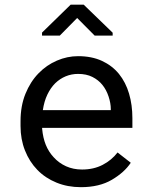

<svg xmlns="http://www.w3.org/2000/svg" viewBox="-20 -773 640 803"><path d="M318.4 9.8Q395.5 9.8 448 -21.2Q500.5 -52.2 526.9 -92.3L471.7 -135.3Q446.8 -103 409.2 -83.5Q371.6 -64 323.2 -64Q286.6 -64 256.3 -77.6Q226.1 -91.3 204.6 -115.2Q183.6 -137.7 171.6 -167Q159.7 -196.3 156.2 -234.9V-238.3H533.7V-278.8Q533.7 -334 519.8 -381.3Q505.9 -428.7 477.5 -463.9Q449.2 -498.5 406.5 -518.3Q363.8 -538.1 306.6 -538.1Q261.2 -538.1 218 -519.5Q174.8 -501 141.1 -466.3Q106.9 -431.2 86.4 -380.6Q65.9 -330.1 65.9 -266.1V-245.6Q65.9 -190.4 84.5 -143.6Q103 -96.7 136.2 -62.5Q169.4 -28.3 216.1 -9.3Q262.7 9.8 318.4 9.8ZM306.6 -463.9Q341.3 -463.9 366.5 -451.2Q391.6 -438.5 408.2 -418Q424.8 -397.5 434.1 -369.4Q443.4 -341.3 443.4 -316.9V-312.5H159.2Q164.6 -349.1 178 -377.2Q191.4 -405.3 210.9 -424.8Q230.5 -443.8 254.9 -453.9Q279.3 -463.9 306.6 -463.9ZM451.2 -636.2 330.1 -753.4H275.4L155.8 -636.7V-624H230L302.7 -697.8L376 -624H451.2Z"/></svg>

Font: Roboto Mono
Style: Regular
Weight: 400
Monospace: yes
Designer: Google
Version: Version 3.000